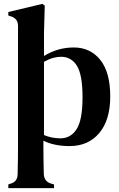

<svg xmlns="http://www.w3.org/2000/svg" viewBox="-20 -740 614 991"><path d="M23 231V212L31 209Q70 200 71 160Q72 119 72.5 82Q73 45 73 11V-606Q73 -645 35 -656L23 -660V-678L199 -720L211 -711L207 -570V-451Q278 -495 361 -495Q446 -495 497.5 -431Q549 -367 549 -242Q549 -121 492.5 -53.5Q436 14 339 14Q300 14 265.5 7Q231 0 204 -14V16Q204 46 204.5 81.5Q205 117 206 158Q208 198 245 208L259 212V231ZM292 -26Q345 -26 375.5 -73.5Q406 -121 406 -238Q406 -354 377 -400.5Q348 -447 295 -447Q276 -447 254 -441Q232 -435 207 -421V-43Q247 -26 292 -26Z"/></svg>

Font: DeepMind Serif Text
Style: Regular
Weight: 400
Designer: Frank Grießhammer / Modifications: Colophon Foundry
Foundry: Colophon Foundry
Version: Version 5.003; ttfautohint (v1.8.2)